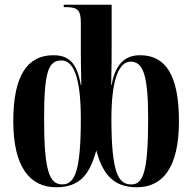

<svg xmlns="http://www.w3.org/2000/svg" viewBox="-20 -780 811 810"><path d="M217 10C318 10 359 -46 386 -145C412 -54 451 10 557 10C666 10 735 -72 735 -269C735 -467 676 -547 571 -547C509 -547 467 -512 451 -422H449C451 -499 451 -547 451 -582V-760H249V-750H257C308 -750 321 -737 321 -685V-582C321 -548 321 -499 323 -421H321C305 -512 273 -547 205 -547C96 -547 36 -462 36 -269C36 -74 107 10 217 10ZM243 -2C189 -2 166 -56 166 -280C166 -477 184 -525 239 -525C289 -525 321 -457 321 -279C321 -60 296 -2 243 -2ZM534 -2C481 -2 450 -45 450 -279C450 -442 481 -520 531 -520C584 -520 605 -463 605 -280C605 -54 584 -2 534 -2Z"/></svg>

Font: Noto Serif Display ExtraCondensed
Style: Bold
Weight: 700
Width: 2
Designer: Monotype Design Team
Foundry: Monotype Imaging Inc.
Version: Version 2.009